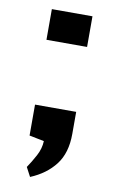

<svg xmlns="http://www.w3.org/2000/svg" viewBox="-75 -525 423 703"><g transform="rotate(10 136.5 -173.5)"><path d="M211 -483V-369H60V-483ZM88 136 70 102Q85 80 99.5 53Q114 26 115 -2L60 -13V-128H213V-46Q213 25 179.5 68.5Q146 112 88 136Z"/></g></svg>

Font: Syne Modified
Style: Bold
Weight: 700
Designer: Lucas Descroix
Foundry: Bonjour Monde
Version: Version 2.200